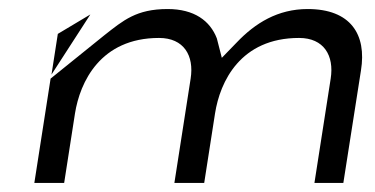

<svg xmlns="http://www.w3.org/2000/svg" viewBox="-20 -434 831 425"><path d="M56 -29H122L146 -183C157 -252 202 -350 332 -350C387 -350 410 -311 402 -260L366 -29H432L456 -183C467 -253 512 -350 642 -350C697 -350 720 -311 712 -260L676 -29H740L779 -278C792 -358 756 -414 661 -414C595 -414 545 -383 504 -340L471 -306L460 -349C445 -388 410 -414 351 -414C282 -414 253 -389 211 -356L92 -260ZM94 -269 180 -402 108 -359Z"/></svg>

Font: Charger Static
Style: Obl
Weight: 1000
Designer: Jasper
Foundry: KineticPlasma Fonts/Cannot Into Space Fonts
Version: Version 1.1